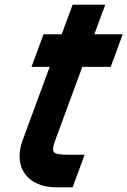

<svg xmlns="http://www.w3.org/2000/svg" viewBox="-20 -754 547 824"><path d="M333.2 -467 217.1 -152C198.1 -98 204.2 -90 273.2 -90H343.2L291.6 50H221.6C100.6 50 34.5 -34 76.7 -151L77.1 -152L193.2 -467H185.2H115.2L166.8 -607H236.8H244.8L265.9 -664L291.7 -734H431.7L405.9 -664L384.8 -607H436.8H506.8L455.2 -467H385.2Z"/></svg>

Font: Nordica Plus
Style: NordicaClassicRgObl
Weight: 500
Version: Version 1.01